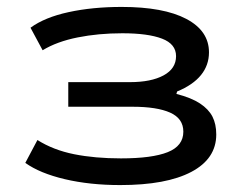

<svg xmlns="http://www.w3.org/2000/svg" viewBox="-20 -525 719 554"><path d="M327 9Q239 9 167 -8Q95 -25 53 -55L88 -121Q134 -92 194 -80Q254 -68 329 -68Q419 -68 464 -86Q509 -104 509 -145Q509 -183 471 -200Q433 -217 362 -217H177V-288H355Q416 -288 452 -307.5Q488 -327 488 -363Q488 -398 447.5 -413.5Q407 -429 333 -429Q264 -429 204 -417Q144 -405 103 -380L68 -445Q109 -475 178 -490Q247 -505 331 -505Q452 -505 517.5 -470.5Q583 -436 583 -374Q583 -337 560 -308.5Q537 -280 491 -261L489 -254Q532 -243 557 -226.5Q582 -210 593 -188.5Q604 -167 604 -137Q604 -67 532 -29Q460 9 327 9Z"/></svg>

Font: Nunito Sans 7pt Expanded
Style: Regular
Weight: 400
Width: 7
Designer: Vernon Adams
Foundry: Vernon Adams
Version: Version 3.101;gftools[0.9.27]